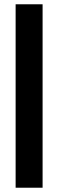

<svg xmlns="http://www.w3.org/2000/svg" viewBox="-20 -727 273 897"><path d="M53 -707H179V150H53Z"/></svg>

Font: TASA Orbiter Display
Style: Bold
Weight: 700
Designer: Weizhong Zhang
Version: Version 1.000;Glyphs 3.1.2 (3151)